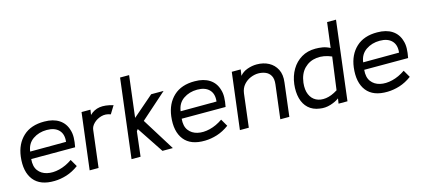

<svg xmlns="http://www.w3.org/2000/svg" viewBox="-57 -1166 3621 1643"><g transform="rotate(-15 1754.0 -345.0)"><path d="M512 -223H123Q117 -158 145 -120.5Q173 -83 222.5 -71.5Q272 -60 331.5 -74.5Q391 -89 447 -128L484 -64Q431 -25 376.5 -8Q322 9 269 10Q142 13 84 -60.5Q26 -134 42 -266Q56 -376 125.5 -440.5Q195 -505 313 -504Q392 -504 443.5 -470.5Q495 -437 513 -374Q523 -344 522 -306Q521 -268 512 -223ZM315 -429Q245 -429 192.5 -393Q140 -357 131 -287L449 -288Q457 -355 421 -392Q385 -429 315 -429Z M581 0 643 -500H722L715 -455Q753 -492 802.5 -499.5Q852 -507 923 -486L880 -416Q837 -433 797 -421.5Q757 -410 730 -383.5Q703 -357 700 -327L660 0Z M952 0 1038 -700H1118L1073 -333L1258 -493H1368L1138 -289L1318 0H1226L1070 -235L1058 -219L1032 0Z M1845 -223H1456Q1450 -158 1478 -120.5Q1506 -83 1555.5 -71.5Q1605 -60 1664.5 -74.5Q1724 -89 1780 -128L1817 -64Q1764 -25 1709.5 -8Q1655 9 1602 10Q1475 13 1417 -60.5Q1359 -134 1375 -266Q1389 -376 1458.5 -440.5Q1528 -505 1646 -504Q1725 -504 1776.5 -470.5Q1828 -437 1846 -374Q1856 -344 1855 -306Q1854 -268 1845 -223ZM1648 -429Q1578 -429 1525.5 -393Q1473 -357 1464 -287L1782 -288Q1790 -355 1754 -392Q1718 -429 1648 -429Z M2350 0H2270L2307 -299Q2313 -347 2297 -375.5Q2281 -404 2251.5 -416Q2222 -428 2189 -428Q2155 -428 2120 -413.5Q2085 -399 2059 -369.5Q2033 -340 2027 -295L1991 0H1912L1974 -500H2053L2045 -445Q2070 -476 2112 -491Q2154 -506 2195 -506Q2255 -506 2301 -481.5Q2347 -457 2371 -410Q2395 -363 2386 -295Z M2620 -1Q2560 -9 2522 -44Q2484 -79 2469.5 -134.5Q2455 -190 2463 -259Q2472 -331 2505 -386.5Q2538 -442 2591.5 -474Q2645 -506 2716 -506Q2746 -506 2777.5 -501Q2809 -496 2844 -478L2872 -700H2951L2865 0H2786L2793 -45Q2762 -22 2715 -7.5Q2668 7 2620 -1ZM2799 -115 2838 -404Q2769 -434 2705 -426.5Q2641 -419 2596.5 -374.5Q2552 -330 2542 -251Q2535 -189 2553 -147Q2571 -105 2608 -86Q2645 -67 2694.5 -73.5Q2744 -80 2799 -115Z M3462 -223H3073Q3067 -158 3095 -120.5Q3123 -83 3172.5 -71.5Q3222 -60 3281.5 -74.5Q3341 -89 3397 -128L3434 -64Q3381 -25 3326.5 -8Q3272 9 3219 10Q3092 13 3034 -60.5Q2976 -134 2992 -266Q3006 -376 3075.5 -440.5Q3145 -505 3263 -504Q3342 -504 3393.5 -470.5Q3445 -437 3463 -374Q3473 -344 3472 -306Q3471 -268 3462 -223ZM3265 -429Q3195 -429 3142.5 -393Q3090 -357 3081 -287L3399 -288Q3407 -355 3371 -392Q3335 -429 3265 -429Z"/></g></svg>

Font: Kulim Park
Style: Italic
Weight: 400
Italic angle: -8°
Designer: Noponies / Dale Sattler
Foundry: Noponies
Version: Version 1.000; ttfautohint (v1.8.3)